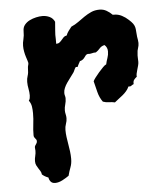

<svg xmlns="http://www.w3.org/2000/svg" viewBox="-47 -604 555 672"><g transform="rotate(-5 231.0 -267.5)"><path d="M453.1 -435.1Q453.1 -425.8 450 -417Q446.8 -408.2 446.8 -398.9Q445.8 -391.6 446.3 -384Q446.8 -376.5 446.8 -369.1Q446.8 -363.3 444.8 -356Q442.9 -348.6 440.7 -341.6Q438.5 -334.5 437.3 -328.4Q436 -322.3 437 -317.9Q430.2 -312.5 426.5 -307.4Q422.9 -302.2 423.8 -293Q418 -290.5 414.8 -287.8Q411.6 -285.2 404.8 -286.1Q400.9 -277.3 395 -270.5Q389.2 -263.7 382.1 -257.8Q375 -252 367.4 -246.3Q359.9 -240.7 353 -234.9Q342.3 -237.3 332 -237.3Q321.8 -237.3 311 -241.2Q299.8 -256.3 294.7 -276.6Q289.6 -296.9 285.2 -314.9Q286.6 -318.8 293 -327.4Q299.3 -335.9 307.4 -345.2Q315.4 -354.5 322.8 -361.8Q330.1 -369.1 334 -370.1Q336.4 -381.3 340.3 -392.1Q344.2 -402.8 344.2 -415Q344.2 -429.2 334 -438Q322.8 -435.5 316.4 -428Q310.1 -420.4 301.8 -415Q293.5 -415 287.1 -413.1Q280.8 -411.1 272.9 -412.1Q268.1 -411.1 265.6 -408Q263.2 -404.8 260.7 -401.4Q258.3 -397.9 254.4 -394.5Q250.5 -391.1 243.2 -389.2Q242.7 -388.2 241.5 -385.7Q240.2 -383.3 238.5 -380.4Q236.8 -377.4 235.6 -374.5Q234.4 -371.6 233.9 -370.1H227.1Q223.1 -364.7 220.9 -358.9Q218.8 -353 213.9 -347.2Q209.5 -340.8 203.6 -333.3Q197.8 -325.7 192.1 -317.4Q186.5 -309.1 182.9 -300.5Q179.2 -292 179.2 -283.2Q179.2 -277.8 180.7 -273.2Q182.1 -268.6 182.1 -264.2Q182.1 -253.4 179 -242.9Q175.8 -232.4 175.8 -222.2Q175.8 -215.3 177.5 -208.5Q179.2 -201.7 179.2 -194.8Q179.2 -184.6 175.5 -174.8Q171.9 -165 171.9 -153.8Q171.9 -141.1 173.6 -128.7Q175.3 -116.2 177.5 -103.5Q179.7 -90.8 181.4 -77.9Q183.1 -64.9 183.1 -51.8Q183.1 -35.2 178 -22Q172.9 -8.8 168.9 6.8Q159.2 13.7 145.8 20.8Q132.3 27.8 120.1 27.8Q110.4 27.8 105 22Q99.6 16.1 98.1 6.8Q85.9 2.4 76.2 -5.9Q75.7 -12.2 72.5 -17.6Q69.3 -22.9 65.7 -28.3Q62 -33.7 59.1 -39.8Q56.2 -45.9 56.2 -54.2Q56.2 -63 58.6 -72Q61 -81.1 61 -90.8Q61 -94.2 60.5 -96.9Q60.1 -99.6 60.1 -102.1Q60.1 -105.5 61.5 -107.9Q63 -110.4 64.5 -112.5Q65.9 -114.7 67.4 -117.2Q68.8 -119.6 68.8 -124Q68.8 -127 67.4 -129.2Q65.9 -131.3 64 -133.5Q62 -135.7 60.5 -138.4Q59.1 -141.1 59.1 -145Q59.1 -164.6 61.5 -183.3Q64 -202.1 64 -222.2Q64 -233.9 62.3 -245.6Q60.5 -257.3 53.2 -267.1Q56.2 -271 57.1 -275.6Q58.1 -280.3 58.1 -285.2Q58.1 -296.9 55.7 -308.8Q53.2 -320.8 53.2 -333Q53.2 -344.2 56.6 -354Q60.1 -363.8 60.1 -380.9Q60.1 -385.7 61.5 -390.1Q63 -394.5 63 -398.9Q63 -400.9 61 -406.7Q59.1 -412.6 56.4 -420.9Q53.7 -429.2 51.8 -439.2Q49.8 -449.2 49.8 -460Q49.8 -470.7 53 -482.7Q56.2 -494.6 56.2 -512.2Q56.2 -524.4 63.2 -533.2Q70.3 -542 81.1 -547.4Q91.8 -552.7 103.8 -555.4Q115.7 -558.1 126 -558.1Q139.6 -558.1 151.4 -552.5Q163.1 -546.9 168.9 -534.2Q168 -519 166.5 -503.7Q165 -488.3 166 -473.1V-457Q173.3 -457 178 -460.7Q182.6 -464.4 186.3 -469Q189.9 -473.6 194.1 -477.8Q198.2 -481.9 205.1 -482.9Q208 -491.2 213.4 -498.3Q218.8 -505.4 224.1 -512.2Q237.8 -518.1 249.5 -526.6Q261.2 -535.2 272.9 -543.2Q284.7 -551.3 297.6 -557.1Q310.5 -563 327.1 -563Q340.8 -563 351.8 -556.6Q362.8 -550.3 372.1 -541H377Q391.1 -541 403.8 -534.4Q416.5 -527.8 426.8 -518.1Q436 -509.8 440.4 -503.7Q444.8 -497.6 446.5 -491.2Q448.2 -484.9 448.5 -476.8Q448.7 -468.8 450.2 -457Q451.2 -451.2 452.1 -445.8Q453.1 -440.4 453.1 -435.1Z"/></g></svg>

Font: Margarine
Style: Regular
Weight: 400
Designer: Astigmatic (AOETI)
Foundry: Astigmatic (AOETI)
Version: Version 1.000